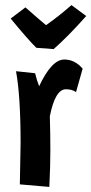

<svg xmlns="http://www.w3.org/2000/svg" viewBox="-20 -712 359 755"><path d="M239 -361Q197 -361 176 -255Q178 -185 178 -121Q178 -57 174 23L58 13Q61 -134 61 -149Q61 -334 43 -432L118 -424Q125 -395 134 -373Q183 -478 233 -478Q274 -478 305 -442L279 -350Q263 -361 239 -361ZM191 -519 123 -524Q92 -554 22 -639L80 -683Q132 -637 161 -613Q211 -648 261 -692L319 -649Q247 -568 191 -519Z"/></svg>

Font: Boogaloo
Style: Regular
Weight: 400
Designer: John Vargas Beltran
Foundry: John Vargas Beltran
Version: Version 1.002